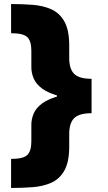

<svg xmlns="http://www.w3.org/2000/svg" viewBox="-20 -788 535 948"><path d="M432.1 -297.9Q337.9 -297.9 279.1 -312.3Q220.2 -326.7 189 -349.9Q157.7 -373 146.2 -400.9Q134.8 -428.7 134.8 -455.1V-537.6Q134.8 -585.4 114.7 -604.7Q94.7 -624 34.7 -624V-768.1Q89.8 -768.1 141.1 -764.2Q192.4 -760.3 233.2 -742.2Q273.9 -724.1 297.9 -681.9Q321.8 -639.6 321.8 -563V-500.5Q321.8 -448.2 345.9 -423.6Q370.1 -398.9 432.1 -398.9ZM34.7 140.1V-3.4Q94.7 -3.4 114.7 -22.7Q134.8 -42 134.8 -90.3V-172.9Q134.8 -199.2 146.2 -227.1Q157.7 -254.9 189 -278.1Q220.2 -301.3 279.1 -315.7Q337.9 -330.1 432.1 -330.1V-229Q370.1 -229 345.9 -204.3Q321.8 -179.7 321.8 -127.4V-64.9Q321.8 11.7 297.9 54Q273.9 96.2 233.2 114.3Q192.4 132.3 141.1 136.2Q89.8 140.1 34.7 140.1ZM432.1 -229H260.7V-398.9H432.1Z"/></svg>

Font: Inter 24pt Black
Style: Regular
Weight: 900
Designer: Rasmus Andersson
Foundry: rsms
Version: Version 4.001;git-66647c0bb